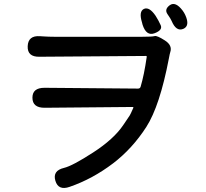

<svg xmlns="http://www.w3.org/2000/svg" viewBox="-20 -878 1040 971"><path d="M332 67Q275 87 260 36Q245 -15 304 -29Q346 -39 450.5 -106.5Q555 -174 603 -245Q620 -269 636 -294Q639 -298 654 -332Q656 -337 651 -337L205 -333Q144 -333 144 -384Q144 -434 205 -434L678 -430Q688 -430 691 -439Q709 -499 722 -590Q723 -595 718 -595L179 -591Q118 -590 120 -644Q122 -699 182 -695L197 -694Q226 -692 255 -692H699Q750 -692 762 -695.5Q774 -699 813 -674Q853 -649 841 -614Q839 -609 834 -582Q788 -342 720 -236Q649 -126 552 -52Q448 27 332 67ZM762 -710Q720 -694 701 -753L698 -765Q681 -820 708 -833Q735 -845 767 -798Q781 -776 792.5 -751Q804 -726 762 -710ZM907 -732Q871 -717 848 -772Q844 -782 827 -806.5Q810 -831 839 -852Q868 -872 904 -824Q912 -813 917 -802Q942 -747 907 -732Z"/></svg>

Font: Resource Han Rounded TW Medium
Style: Regular
Weight: 500
Designer: Cyano Hao (round all glyphs); Ryoko NISHIZUKA 西塚涼子 (kana, bopomofo & ideographs); Paul D. Hunt (Latin, Greek & Cyrillic)
Foundry: Cyano Hao
Version: 0.990